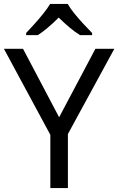

<svg xmlns="http://www.w3.org/2000/svg" viewBox="-20 -964 606 984"><path d="M283 -363 469 -714H566L328 -277V0H238V-273L0 -714H98ZM327 -944Q339 -922 361.5 -894.5Q384 -867 408.5 -840.5Q433 -814 452 -795V-784H390Q364 -800 336 -823.5Q308 -847 281 -874Q254 -847 227 -824Q200 -801 174 -784H114V-795Q133 -815 156.5 -841Q180 -867 202 -894.5Q224 -922 237 -944Z"/></svg>

Font: Noto Sans Marchen
Style: Regular
Weight: 400
Designer: Monotype Design Team
Foundry: Monotype Imaging Inc.
Version: Version 2.003; ttfautohint (v1.8.4.7-5d5b)